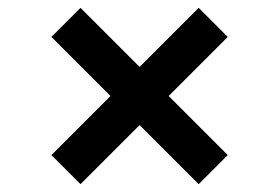

<svg xmlns="http://www.w3.org/2000/svg" viewBox="-20 -585 710 489"><path d="M560 -190 486 -116 111 -491 185 -565ZM111 -190 486 -565 560 -491 185 -116Z"/></svg>

Font: Gabarito Medium
Style: Regular
Weight: 500
Designer: Leandro Assis / Alvaro Franca / Felipe Casaprima
Foundry: Naipe Foundry
Version: Version 1.000